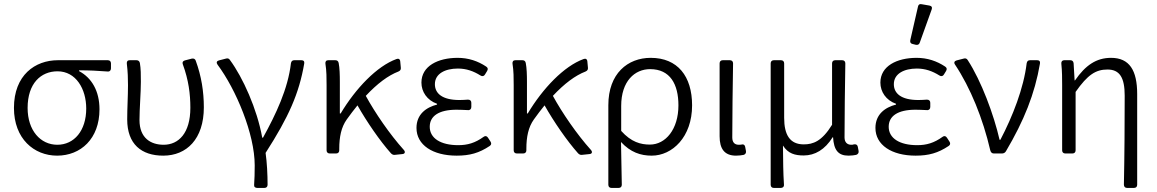

<svg xmlns="http://www.w3.org/2000/svg" viewBox="-20 -757 5709 947"><path d="M48.8 -224.6C48.8 -73.2 147.5 10.7 261.7 10.7C377.9 10.7 470.7 -72.3 470.7 -217.8C470.7 -307.6 432.6 -373 370.1 -406.2V-410.2C418.9 -410.2 461.9 -408.2 510.7 -404.3C521.5 -403.3 527.3 -410.2 527.3 -419.9V-444.3C527.3 -454.1 521.5 -460 511.7 -460H265.6C153.3 -460 48.8 -386.7 48.8 -224.6ZM405.3 -221.7C405.3 -112.3 345.7 -43 262.7 -43C179.7 -43 116.2 -113.3 116.2 -224.6C116.2 -345.7 181.6 -405.3 263.7 -405.3C354.5 -405.3 405.3 -318.4 405.3 -221.7Z M607.4 -168C607.4 -45.9 677.7 10.7 785.2 10.7C900.4 10.7 985.4 -71.3 985.4 -227.5C985.4 -304.7 973.6 -380.9 945.3 -458C942.4 -466.8 934.6 -469.7 925.8 -467.8L891.6 -459C881.8 -456.1 877.9 -449.2 881.8 -439.5C910.2 -362.3 918.9 -293 918.9 -225.6C918.9 -100.6 861.3 -43 787.1 -43C724.6 -43 668 -75.2 668 -165C668 -220.7 674.8 -298.8 674.8 -353.5C674.8 -387.7 674.8 -418 669.9 -446.3C668 -455.1 662.1 -460 653.3 -460H620.1C609.4 -460 604.5 -454.1 605.5 -443.4C610.4 -403.3 611.3 -369.1 611.3 -336.9C611.3 -280.3 607.4 -224.6 607.4 -168Z M1236.3 58.6C1236.3 100.6 1235.4 122.1 1233.4 155.3C1232.4 165 1239.3 169.9 1249 169.9H1284.2C1293.9 169.9 1299.8 164.1 1299.8 154.3C1299.8 104.5 1296.9 45.9 1290 -2.9C1404.3 -180.7 1455.1 -295.9 1480.5 -443.4C1482.4 -454.1 1477.5 -460 1466.8 -460H1431.6C1421.9 -460 1417 -455.1 1415 -445.3C1400.4 -318.4 1340.8 -193.4 1277.3 -78.1H1273.4C1248 -219.7 1177.7 -375 1114.3 -460.9C1109.4 -468.8 1102.5 -470.7 1093.8 -467.8L1059.6 -459C1048.8 -456.1 1045.9 -448.2 1052.7 -438.5C1144.5 -315.4 1236.3 -95.7 1236.3 58.6Z M1971.7 -17.6C1902.3 -94.7 1830.1 -200.2 1784.2 -284.2C1840.8 -344.7 1894.5 -384.8 1945.3 -404.3C1954.1 -408.2 1958 -414.1 1957 -422.9L1954.1 -454.1C1953.1 -465.8 1945.3 -469.7 1935.5 -465.8C1838.9 -430.7 1734.4 -321.3 1660.2 -197.3H1656.2V-353.5C1656.2 -386.7 1655.3 -421.9 1650.4 -446.3C1648.4 -456.1 1642.6 -460 1633.8 -460H1599.6C1588.9 -460 1584 -454.1 1585 -443.4C1590.8 -408.2 1590.8 -369.1 1590.8 -336.9V-15.6C1590.8 -5.9 1596.7 0 1606.4 0H1637.7C1647.5 0 1653.3 -5.9 1653.3 -15.6V-23.4C1653.3 -81.1 1663.1 -129.9 1690.4 -168C1708 -192.4 1725.6 -215.8 1743.2 -237.3C1789.1 -156.2 1853.5 -62.5 1908.2 -1C1914.1 4.9 1919.9 7.8 1927.7 6.8L1964.8 2.9C1977.5 2 1980.5 -7.8 1971.7 -17.6Z M2034.2 -126C2034.2 -42 2114.3 10.7 2232.4 10.7C2296.9 10.7 2342.8 -2 2395.5 -37.1C2404.3 -43 2404.3 -50.8 2399.4 -58.6L2386.7 -78.1C2380.9 -86.9 2373 -87.9 2365.2 -82C2323.2 -51.8 2286.1 -41 2240.2 -41C2153.3 -41 2099.6 -75.2 2099.6 -131.8C2099.6 -184.6 2144.5 -215.8 2231.4 -215.8C2250 -215.8 2267.6 -214.8 2288.1 -213.9C2298.8 -212.9 2304.7 -219.7 2304.7 -229.5V-250C2304.7 -259.8 2298.8 -265.6 2288.1 -265.6C2272.5 -264.6 2260.7 -263.7 2246.1 -263.7C2160.2 -263.7 2125 -296.9 2125 -341.8C2125 -393.6 2175.8 -418.9 2238.3 -418.9C2280.3 -418.9 2315.4 -406.2 2349.6 -384.8C2358.4 -378.9 2367.2 -380.9 2372.1 -389.6L2382.8 -407.2C2387.7 -416 2386.7 -422.9 2377.9 -428.7C2336.9 -456.1 2290 -471.7 2237.3 -471.7C2140.6 -471.7 2058.6 -431.6 2058.6 -349.6C2058.6 -304.7 2085.9 -262.7 2135.7 -245.1V-241.2C2082 -227.5 2034.2 -193.4 2034.2 -126Z M2894.5 -17.6C2825.2 -94.7 2752.9 -200.2 2707 -284.2C2763.7 -344.7 2817.4 -384.8 2868.2 -404.3C2877 -408.2 2880.9 -414.1 2879.9 -422.9L2877 -454.1C2876 -465.8 2868.2 -469.7 2858.4 -465.8C2761.7 -430.7 2657.2 -321.3 2583 -197.3H2579.1V-353.5C2579.1 -386.7 2578.1 -421.9 2573.2 -446.3C2571.3 -456.1 2565.4 -460 2556.6 -460H2522.5C2511.7 -460 2506.8 -454.1 2507.8 -443.4C2513.7 -408.2 2513.7 -369.1 2513.7 -336.9V-15.6C2513.7 -5.9 2519.5 0 2529.3 0H2560.5C2570.3 0 2576.2 -5.9 2576.2 -15.6V-23.4C2576.2 -81.1 2585.9 -129.9 2613.3 -168C2630.9 -192.4 2648.4 -215.8 2666 -237.3C2711.9 -156.2 2776.4 -62.5 2831.1 -1C2836.9 4.9 2842.8 7.8 2850.6 6.8L2887.7 2.9C2900.4 2 2903.3 -7.8 2894.5 -17.6Z M2980.5 -238.3V154.3C2980.5 164.1 2986.3 169.9 2996.1 169.9H3031.2C3041 169.9 3046.9 164.1 3046.9 154.3C3045.9 78.1 3044.9 23.4 3043 -56.6C3089.8 -5.9 3139.6 10.7 3194.3 10.7C3295.9 10.7 3393.6 -81.1 3393.6 -237.3C3393.6 -380.9 3322.3 -471.7 3189.5 -471.7C3076.2 -471.7 2980.5 -394.5 2980.5 -238.3ZM3326.2 -237.3C3326.2 -119.1 3262.7 -43.9 3185.5 -43.9C3140.6 -43.9 3093.8 -55.7 3043.9 -111.3V-234.4C3043.9 -357.4 3111.3 -416 3186.5 -416C3285.2 -416 3326.2 -341.8 3326.2 -237.3Z M3529.3 -85C3529.3 -22.5 3553.7 10.7 3610.4 10.7C3626 10.7 3637.7 8.8 3648.4 6.8C3657.2 3.9 3661.1 -3.9 3659.2 -12.7L3655.3 -33.2C3653.3 -43 3646.5 -46.9 3636.7 -43.9C3631.8 -43 3627.9 -43 3624 -43C3603.5 -43 3591.8 -54.7 3591.8 -79.1C3591.8 -192.4 3593.8 -321.3 3595.7 -444.3C3595.7 -454.1 3589.8 -460 3580.1 -460H3544.9C3535.2 -460 3529.3 -454.1 3529.3 -444.3Z M3781.2 -444.3V154.3C3781.2 164.1 3787.1 169.9 3796.9 169.9H3831.1C3840.8 169.9 3847.7 164.1 3846.7 153.3C3842.8 89.8 3842.8 48.8 3841.8 -39.1C3867.2 1 3901.4 9.8 3944.3 9.8C3999 9.8 4048.8 -18.6 4086.9 -80.1H4088.9C4092.8 -16.6 4114.3 10.7 4165 10.7C4180.7 10.7 4193.4 8.8 4203.1 6.8C4211.9 3.9 4216.8 -3.9 4214.8 -12.7L4210.9 -33.2C4209 -43 4202.1 -46.9 4191.4 -44.9C4187.5 -43 4182.6 -43 4178.7 -43C4159.2 -43 4145.5 -54.7 4145.5 -79.1C4145.5 -192.4 4147.5 -321.3 4149.4 -444.3C4149.4 -454.1 4143.6 -460 4133.8 -460H4099.6C4089.8 -460 4084 -454.1 4084 -444.3V-141.6C4033.2 -59.6 3990.2 -44.9 3944.3 -44.9C3876 -44.9 3847.7 -91.8 3847.7 -175.8V-444.3C3847.7 -454.1 3841.8 -460 3832 -460H3796.9C3787.1 -460 3781.2 -454.1 3781.2 -444.3Z M4507.8 -724.6 4469.7 -558.6C4467.8 -547.9 4471.7 -542 4481.4 -540L4497.1 -536.1C4505.9 -534.2 4513.7 -537.1 4516.6 -546.9L4575.2 -710C4579.1 -720.7 4575.2 -727.5 4564.5 -729.5L4525.4 -736.3C4515.6 -738.3 4509.8 -734.4 4507.8 -724.6ZM4297.9 -126C4297.9 -42 4377.9 10.7 4496.1 10.7C4560.5 10.7 4606.4 -2 4659.2 -37.1C4668 -43 4668 -50.8 4663.1 -58.6L4650.4 -78.1C4644.5 -86.9 4636.7 -87.9 4628.9 -82C4586.9 -51.8 4549.8 -41 4503.9 -41C4417 -41 4363.3 -75.2 4363.3 -131.8C4363.3 -184.6 4408.2 -215.8 4495.1 -215.8C4513.7 -215.8 4531.2 -214.8 4551.8 -213.9C4562.5 -212.9 4568.4 -219.7 4568.4 -229.5V-250C4568.4 -259.8 4562.5 -265.6 4551.8 -265.6C4536.1 -264.6 4524.4 -263.7 4509.8 -263.7C4423.8 -263.7 4388.7 -296.9 4388.7 -341.8C4388.7 -393.6 4439.5 -418.9 4502 -418.9C4543.9 -418.9 4579.1 -406.2 4613.3 -384.8C4622.1 -378.9 4630.9 -380.9 4635.7 -389.6L4646.5 -407.2C4651.4 -416 4650.4 -422.9 4641.6 -428.7C4600.6 -456.1 4553.7 -471.7 4501 -471.7C4404.3 -471.7 4322.3 -431.6 4322.3 -349.6C4322.3 -304.7 4349.6 -262.7 4399.4 -245.1V-241.2C4345.7 -227.5 4297.9 -193.4 4297.9 -126Z M4690.4 -438.5C4766.6 -324.2 4828.1 -171.9 4864.3 -15.6C4867.2 -4.9 4873 0 4881.8 0H4921.9C4929.7 0 4936.5 -2.9 4941.4 -10.7C5030.3 -161.1 5084 -293.9 5109.4 -443.4C5111.3 -454.1 5106.4 -460 5095.7 -460H5060.5C5050.8 -460 5045.9 -455.1 5043.9 -445.3C5029.3 -322.3 4974.6 -182.6 4914.1 -67.4H4910.2C4881.8 -191.4 4820.3 -357.4 4752.9 -460.9C4748 -468.8 4741.2 -470.7 4732.4 -467.8L4698.2 -459C4687.5 -456.1 4683.6 -448.2 4690.4 -438.5Z M5527.3 -285.2C5527.3 -150.4 5526.4 6.8 5523.4 153.3C5523.4 164.1 5529.3 169.9 5539.1 169.9H5573.2C5583 169.9 5588.9 164.1 5588.9 154.3V-293C5588.9 -410.2 5550.8 -471.7 5460 -471.7C5387.7 -471.7 5334 -435.5 5282.2 -360.4H5280.3L5275.4 -444.3C5274.4 -455.1 5268.6 -460 5258.8 -460H5229.5C5219.7 -460 5213.9 -454.1 5214.8 -443.4C5218.8 -403.3 5218.8 -369.1 5218.8 -336.9V-15.6C5218.8 -5.9 5224.6 0 5234.4 0H5269.5C5279.3 0 5285.2 -5.9 5285.2 -15.6V-303.7C5344.7 -388.7 5384.8 -414.1 5442.4 -414.1C5502.9 -414.1 5527.3 -374 5527.3 -285.2Z"/></svg>

Font: Ed Sans Neue Light
Style: Regular
Weight: 300
Designer: Stephen Hutchings
Version: Version 1.004;PS 001.004;hotconv 1.0.88;makeotf.lib2.5.64775